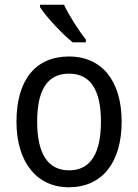

<svg xmlns="http://www.w3.org/2000/svg" viewBox="-20 -786 586 816"><path d="M252 -766H150V-756C174 -717 245 -641 289 -606H345V-618C315 -655 273 -721 252 -766ZM497 -269C497 -448 408 -546 274 -546C131 -546 50 -446 50 -269C50 -95 138 10 272 10C414 10 497 -95 497 -269ZM138 -269C138 -400 179 -473 273 -473C367 -473 409 -400 409 -269C409 -138 367 -62 274 -62C180 -62 138 -138 138 -269Z"/></svg>

Font: Noto Sans Lao SemiCondensed
Style: Regular
Weight: 400
Width: 4
Designer: Monotype Design Team
Foundry: Monotype Imaging Inc.
Version: Version 2.004